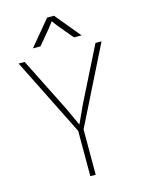

<svg xmlns="http://www.w3.org/2000/svg" viewBox="-138 -1026 825 1105"><g transform="rotate(-15 275.0 -473.0)"><path d="M64 -733 226 -410 282 -288H268L324 -410L486 -733H522L291 -270V0H259V-270L28 -733ZM296 -946 420 -796H375L303 -882L268 -928H282L247 -882L175 -796H130L255 -946Z"/></g></svg>

Font: Kreadon
Style: Regular
Weight: 400
Designer: kohakuno
Foundry: StudioGnu
Version: Version 1.000;Glyphs 3.1.2 (3151)